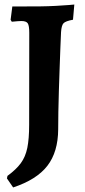

<svg xmlns="http://www.w3.org/2000/svg" viewBox="-20 -670 372 843"><path d="M37.7 153 10.4 113.3 12.9 102.1Q50.8 74.4 71.2 46.7Q91.7 19 99.9 -20.7Q108 -60.4 108 -122.7L108.5 -525.6Q108.5 -557.1 102 -567.4Q95.4 -577.7 73.8 -577.7Q67.4 -577.7 57.5 -576.9Q47.6 -576.1 39.7 -575.3Q31.8 -574.6 31.8 -574.6L26.6 -583.1L34.1 -641.5L156.9 -642Q191.1 -642.4 225.3 -644.2Q259.6 -646 282.9 -648Q306.3 -650.1 306.3 -650.1L300.5 -583.4Q268.2 -577.5 259.1 -568.2Q250 -558.9 248 -528.7Q246.6 -501.2 245.1 -460Q243.6 -418.7 241.8 -370.2Q240 -321.6 238.5 -271.9Q237 -222.3 236.2 -178.3Q235.5 -134.2 235.5 -102Q234.9 -2.7 187.9 58.1Q140.8 118.9 37.7 153Z"/></svg>

Font: Alegreya
Style: Regular
Weight: 400
Designer: Juan Pablo del Peral
Foundry: Huerta Tipografica
Version: Version 2.009